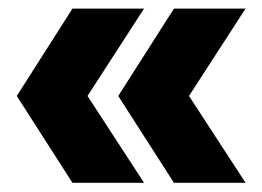

<svg xmlns="http://www.w3.org/2000/svg" viewBox="-20 -525 595 436"><path d="M144.5 -109.9 18.1 -307.1 144.5 -505.4H307.1L178.7 -307.1L307.1 -109.9ZM375 -109.9 248.5 -307.1 375 -505.4H537.6L409.2 -307.1L537.6 -109.9Z"/></svg>

Font: Schibsted Grotesk ExtraBold
Style: Regular
Weight: 800
Designer: Bakken & Baeck AS, Henrik Kongsvoll
Foundry: Schibsted ASA
Version: Version 1.100; ttfautohint (v1.8.4.7-5d5b);gftools[0.9.25]